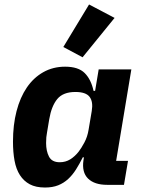

<svg xmlns="http://www.w3.org/2000/svg" viewBox="-20 -826 640 858"><path d="M181 12Q140 12 113 -2.5Q86 -17 69 -43.5Q52 -70 45 -108Q38 -146 38 -193Q38 -268 54 -329.5Q70 -391 100 -435Q130 -479 173.5 -503.5Q217 -528 271 -528Q330 -528 358.5 -499.5Q387 -471 398 -420H405L421 -516H567L499 -107H552L534 0H459Q402 0 373.5 -28Q345 -56 353 -110L355 -123H350Q335 -93 319.5 -68.5Q304 -44 284.5 -26Q265 -8 240 2Q215 12 181 12ZM247 -101Q273 -101 294 -114Q315 -127 332 -149Q343 -163 357 -189Q371 -215 376 -247L390 -330Q397 -371 380.5 -393Q364 -415 317 -415Q262 -415 236 -383.5Q210 -352 200 -293L190 -233Q188 -224 187 -212.5Q186 -201 186 -187Q186 -151 199 -126Q212 -101 247 -101ZM349 -570 263 -616 378 -806 492 -746Z"/></svg>

Font: IBM Plex Mono
Style: Bold Italic
Weight: 700
Italic angle: -9°
Monospace: yes
Designer: Mike Abbink, Paul van der Laan, Pieter van Rosmalen
Foundry: Bold Monday
Version: Version 2.3